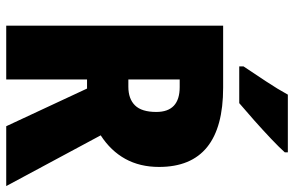

<svg xmlns="http://www.w3.org/2000/svg" viewBox="-188 -780 967 632"><g transform="rotate(90 296.0 -463.5)"><path d="M268 -714Q529 -714 529 -503Q529 -440 502.5 -392Q476 -344 425 -311L592 0H395L271 -266H241V0H64V-714ZM266 -571H241V-402H265Q305 -402 326.5 -424Q348 -446 348 -494Q348 -571 266 -571ZM481 -917Q465 -899 436.5 -872Q408 -845 376.5 -817Q345 -789 319 -767H198V-781Q222 -817 247.5 -855.5Q273 -894 291 -927H481Z"/></g></svg>

Font: Noto Sans Telugu Condensed Black
Style: Regular
Weight: 900
Width: 3
Designer: Jelle Bosma - Monotype Design Team
Foundry: Monotype Imaging Inc.
Version: Version 2.005; ttfautohint (v1.8.4.7-5d5b)